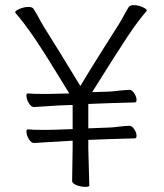

<svg xmlns="http://www.w3.org/2000/svg" viewBox="-20 -709 640 748"><path d="M324 -164V-131L326 -56L328 14Q328 19 312 19Q294 19 277.5 12Q261 5 261 -4L263 -132V-161L113 -152H112Q102 -152 92.5 -167Q83 -182 83 -197Q83 -205 88 -205H90Q106 -203 149 -203Q186 -203 204 -204L263 -206V-300H255Q228 -300 113 -292H112Q102 -292 92.5 -307Q83 -322 83 -337Q83 -345 88 -345H90Q106 -343 149 -343Q186 -343 204 -344L250 -345Q157 -498 115.5 -559Q74 -620 40 -659Q39 -660 39 -661Q39 -667 56.5 -674.5Q74 -682 91 -682Q106 -682 111 -674L125 -651Q135 -631 150 -606Q205 -519 293 -374Q327 -431 385 -523L442 -613Q455 -634 467 -657L481 -681Q486 -689 501 -689Q518 -689 535 -681.5Q552 -674 552 -668Q552 -667 551 -666Q518 -628 478.5 -569Q439 -510 339 -350L402 -352Q413 -352 446 -356Q456 -357 466.5 -358Q477 -359 485 -359Q494 -359 503 -345.5Q512 -332 512 -320Q512 -310 505 -310L403 -307L324 -304V-209L402 -212Q416 -212 447 -216Q457 -217 467 -218Q477 -219 485 -219Q494 -219 503 -205.5Q512 -192 512 -180Q512 -170 505 -170L403 -167Z"/></svg>

Font: JyunsaiKaai Light
Style: Regular
Weight: 300
Designer: Fontworks Inc.
Version: Version 0.030;April 7, 2024;FontCreator 14.0.0.2901 64-bit